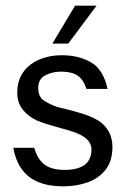

<svg xmlns="http://www.w3.org/2000/svg" viewBox="-20 -645 442 678"><path d="M203 13Q152 13 115.5 -2Q79 -17 57 -47.5Q35 -78 27 -123H101Q109 -94 124 -76.5Q139 -59 160 -52Q181 -45 207 -45Q255 -45 279 -63Q303 -81 303 -117Q303 -138 286 -154Q269 -170 234 -181Q219 -186 196.5 -192Q174 -198 151 -205Q128 -212 109 -220Q78 -235 59.5 -259Q41 -283 41 -317Q41 -362 63 -391.5Q85 -421 120.5 -435.5Q156 -450 197 -450Q259 -450 302 -424.5Q345 -399 360 -331H285Q278 -354 266 -367.5Q254 -381 236.5 -386.5Q219 -392 195 -392Q165 -392 140 -379Q115 -366 115 -334Q115 -302 137 -288.5Q159 -275 183 -267Q195 -264 217.5 -258.5Q240 -253 265 -245.5Q290 -238 309 -229Q343 -213 360 -187Q377 -161 377 -126Q377 -77 353.5 -46.5Q330 -16 290.5 -1.5Q251 13 203 13ZM165 -491 245 -625H321L221 -491Z"/></svg>

Font: Teachers
Style: Regular
Weight: 400
Designer: Alfredo Marco Pradil, Chank Diesel
Version: Version 1.001